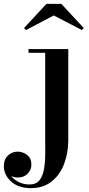

<svg xmlns="http://www.w3.org/2000/svg" viewBox="-117 -714 460 994"><path d="M42.5 260Q-21.5 260 -59.2 226Q-97 192 -97 145Q-97 111 -75.8 91Q-54.5 71 -25 71Q0.5 71 23 88Q45.5 105 45.5 138.5Q45.5 164.5 26.5 184.8Q7.5 205 -24.5 205Q-42.5 205 -59 197.5Q-44 217 -19 229Q6 241 35.5 241Q70.5 241 88 218.5Q105.5 196 111.5 158Q117.5 120 117.2 73.8Q117 27.5 117 -20.5V-440.5H30.5V-460H236.5V11.5Q236.5 77 215.2 133.8Q194 190.5 150.8 225.2Q107.5 260 42.5 260ZM17.5 -558.5 7.5 -569 123.5 -694H200.5L316.5 -569L306.5 -558.5L161.5 -634Z"/></svg>

Font: Bodoni Moda SemiBold
Style: Regular
Weight: 600
Designer: Owen Earl
Foundry: indestructible type
Version: Version 2.005; ttfautohint (v1.8.4.7-5d5b)